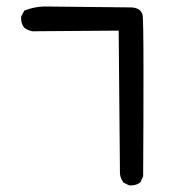

<svg xmlns="http://www.w3.org/2000/svg" viewBox="-20 -515 540 590"><path d="M44.9 -458Q44.9 -460 44.9 -463.9L54.7 -482.4Q84 -494.1 114.3 -495.1L382.8 -492.2Q412.1 -491.2 418 -469.7Q420.9 -458 420.9 -296.4Q420.9 -134.8 419.9 24.4V26.4L412.1 43.9L410.2 45.9Q399.4 54.7 382.8 54.7Q380.9 54.7 377 54.7L359.4 45.9Q349.6 32.2 348.6 18.6L344.7 -420.9L79.1 -418.9Q65.4 -421.9 54.7 -429.7Q44.9 -441.4 44.9 -458Z"/></svg>

Font: JasonHandwriting2
Style: SemiBold
Weight: 600
Version: Version 1.04.7